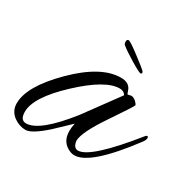

<svg xmlns="http://www.w3.org/2000/svg" viewBox="-124 -593 716 714"><g transform="rotate(30 234.0 -235.5)"><path d="M332 -299 346 -302Q357 -302 367 -292.5Q377 -283 377 -278.5Q377 -274 315 -182.5Q253 -91 253 -55Q253 -52 254 -49Q259 -26 276 -26Q328 -26 466 -198Q469 -202 473 -202Q477 -202 477 -194.5Q477 -187 468 -175Q340 -4 273 -4Q264 -4 256 -7Q212 -24 212 -73Q212 -90 216 -107L153 -47Q95 5 68.5 5Q42 5 18 -12Q-9 -32 -9 -65Q-9 -138 93 -239.5Q195 -341 280 -341Q313 -341 324 -318Q327 -310 329 -304.5Q331 -299 332 -299ZM33 -53Q33 -17 58 -17Q115 -17 215 -144Q313 -277 322 -290Q314 -304 296 -304Q235 -304 134 -209.5Q33 -115 33 -53ZM339 -397Q339 -391 334 -391Q327 -391 287.5 -415Q248 -439 234 -451Q227 -455 227 -465.5Q227 -476 234.5 -476Q242 -476 286 -442.5Q330 -409 334.5 -404Q339 -399 339 -397Z"/></g></svg>

Font: Alex Brush
Style: Regular
Weight: 400
Designer: Robert E. Leuschke
Foundry: Robert E. Leuschke
Version: Version 1.003